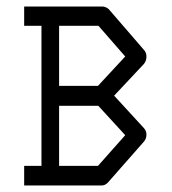

<svg xmlns="http://www.w3.org/2000/svg" viewBox="-20 -617 526 588"><path d="M107 -109V-538H54V-597H293.5Q303.5 -597 313 -589L421 -464Q428.5 -456 428.5 -444Q428.5 -430 420.5 -421L329.5 -324L420.5 -225Q428.5 -216.5 428.5 -205Q428.5 -192 420.5 -183L310.5 -58Q302 -49 291.5 -49H54V-109ZM281 -293H161V-109H280L363.5 -203ZM280 -354 363.5 -444 281.5 -538H161V-354Z"/></svg>

Font: 3270 Nerd Font Mono SemCond
Style: Regular
Weight: 400
Monospace: yes
Version: Version 3.0.1;Nerd Fonts 3.1.1